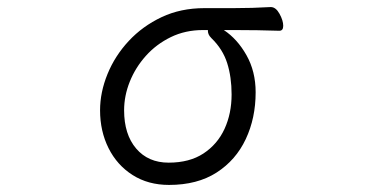

<svg xmlns="http://www.w3.org/2000/svg" viewBox="-20 -505 1040 543"><path d="M746 -485Q760 -485 770.5 -466Q781 -447 781 -432Q781 -418 770 -418Q737 -419 708 -419.5Q679 -420 644 -420H613Q651 -395 677 -349Q703 -303 703 -244Q703 -171 675 -111.5Q647 -52 592.5 -17Q538 18 458 18Q399 18 355 -10Q311 -38 287 -86Q263 -134 263 -193Q263 -244 284 -295.5Q305 -347 344 -389Q383 -431 437 -456.5Q491 -482 558 -482H640Q694 -482 745 -485ZM568 -420H554Q504 -420 463 -400Q422 -380 392.5 -347Q363 -314 347 -274Q331 -234 331 -193Q331 -125 365 -85Q399 -45 457 -45Q516 -45 555.5 -71Q595 -97 615 -140.5Q635 -184 635 -238Q635 -287 622.5 -326.5Q610 -366 578 -397Q572 -403 570 -408Q568 -413 568 -417Z"/></svg>

Font: QiushuiShotai
Style: Regular
Weight: 600
Designer: Fontworks Inc.
Foundry: Fontworks Inc.
Version: Version 1.250